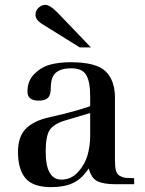

<svg xmlns="http://www.w3.org/2000/svg" viewBox="-20 -758 596 790"><path d="M181 -275 241 -289Q298 -303 351 -321V-363Q351 -421 335 -449Q319 -477 273 -477Q232 -477 210.5 -459.5Q189 -442 189 -396Q189 -367 177.5 -355.5Q166 -344 139 -344Q93 -344 93 -381Q93 -426 122 -454.5Q151 -483 188 -492.5Q225 -502 270 -502Q376 -502 414.5 -464.5Q453 -427 453 -356V-102Q453 -74 456.5 -58Q460 -42 472 -35Q484 -28 495.5 -26.5Q507 -25 532 -25V0H456Q407 0 381.5 -12Q356 -24 345 -65Q317 -22 280.5 -5Q244 12 191 12Q116 12 85 -24.5Q54 -61 54 -133Q54 -194 85 -227Q116 -260 181 -275ZM351 -293 247 -262Q201 -248 184.5 -223Q168 -198 168 -134Q168 -19 233 -19Q273 -19 301.5 -50.5Q330 -82 340.5 -120.5Q351 -159 351 -197ZM354 -563H308L152 -660Q126 -677 126 -697Q126 -714 138.5 -726Q151 -738 166 -738Q185 -738 215 -708Z"/></svg>

Font: Justus
Style: Oldstyle
Weight: 500
Version: Version 001.000